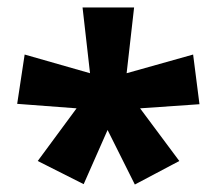

<svg xmlns="http://www.w3.org/2000/svg" viewBox="-20 -780 580 514"><path d="M339 -760 319 -584 497 -634 514 -501 355 -490 460 -349 341 -286 268 -432 204 -287 81 -349 185 -490 26 -502 46 -634 221 -584 201 -760Z"/></svg>

Font: Noto Sans Cherokee ExtraBold
Style: Regular
Weight: 800
Designer: Monotype Design Team
Foundry: Monotype Imaging Inc.
Version: Version 2.001; ttfautohint (v1.8.4.7-5d5b)